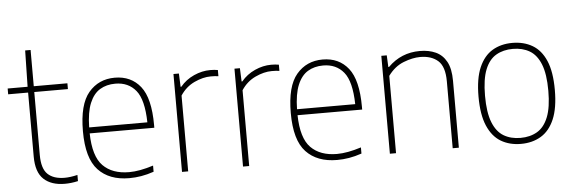

<svg xmlns="http://www.w3.org/2000/svg" viewBox="-48 -893 3149 1055"><g transform="rotate(-5 1526.0 -365.5)"><path d="M271 9Q197 9 155.2 -29.8Q113.5 -68.5 113.5 -155V-508H3.5V-540H113.5L117.5 -740H147.5V-540H333V-508H147.5V-161Q147.5 -85.5 179.8 -54.8Q212 -24 273 -24Q304 -24 344 -33.5V0.5Q307 9 271 9Z M627 9Q516.5 9 455.8 -55.8Q395 -120.5 395 -270Q395 -417.5 450.2 -482.8Q505.5 -548 594.5 -548Q684.5 -548 736 -483Q787.5 -418 787.5 -270V-255H431Q433.5 -128 485 -76Q536.5 -24 629 -24Q686 -24 762.5 -48.5V-14.5Q726 -2 692.8 3.5Q659.5 9 627 9ZM594.5 -515Q546 -515 510 -493.2Q474 -471.5 453.2 -421.8Q432.5 -372 431 -288H752Q749.5 -413.5 708 -464.2Q666.5 -515 594.5 -515Z M918 0V-540H948L951 -466.5H955Q985.5 -503.5 1030.5 -523.8Q1075.5 -544 1121 -544Q1144 -544 1163 -540.5V-506.5Q1152.5 -508 1142.8 -508.5Q1133 -509 1120.5 -509Q1078 -509 1030.2 -486.8Q982.5 -464.5 952 -418V0Z M1254.5 0V-540H1284.5L1287.5 -466.5H1291.5Q1322 -503.5 1367 -523.8Q1412 -544 1457.5 -544Q1480.5 -544 1499.5 -540.5V-506.5Q1489 -508 1479.2 -508.5Q1469.5 -509 1457 -509Q1414.5 -509 1366.8 -486.8Q1319 -464.5 1288.5 -418V0Z M1773.5 9Q1663 9 1602.2 -55.8Q1541.5 -120.5 1541.5 -270Q1541.5 -417.5 1596.8 -482.8Q1652 -548 1741 -548Q1831 -548 1882.5 -483Q1934 -418 1934 -270V-255H1577.5Q1580 -128 1631.5 -76Q1683 -24 1775.5 -24Q1832.5 -24 1909 -48.5V-14.5Q1872.5 -2 1839.2 3.5Q1806 9 1773.5 9ZM1741 -515Q1692.5 -515 1656.5 -493.2Q1620.5 -471.5 1599.8 -421.8Q1579 -372 1577.5 -288H1898.5Q1896 -413.5 1854.5 -464.2Q1813 -515 1741 -515Z M2064.5 0V-540H2094.5L2097.5 -475.5H2101.5Q2174 -548 2277.5 -548Q2327 -548 2364.8 -530.8Q2402.5 -513.5 2423.8 -474.5Q2445 -435.5 2445 -369V0H2411V-369Q2411 -450.5 2374.5 -482.8Q2338 -515 2276.5 -515Q2234.5 -515 2184.5 -495.5Q2134.5 -476 2098.5 -426.5V0Z M2787.5 9Q2724.5 9 2677.2 -19Q2630 -47 2603.5 -108.5Q2577 -170 2577 -270Q2577 -369.5 2603.5 -430.5Q2630 -491.5 2677.2 -519.8Q2724.5 -548 2787.5 -548Q2850.5 -548 2898 -520.2Q2945.5 -492.5 2971.8 -431.5Q2998 -370.5 2998 -270Q2998 -171 2971.8 -109.5Q2945.5 -48 2898 -19.5Q2850.5 9 2787.5 9ZM2787.5 -24Q2840.5 -24 2879.8 -47Q2919 -70 2940.5 -123.8Q2962 -177.5 2962 -268.5Q2962 -361.5 2940.5 -415.2Q2919 -469 2879.8 -492Q2840.5 -515 2787.5 -515Q2734.5 -515 2695.2 -492.2Q2656 -469.5 2634.5 -416.2Q2613 -363 2613 -271.5Q2613 -179 2634.5 -124.8Q2656 -70.5 2695.2 -47.2Q2734.5 -24 2787.5 -24Z"/></g></svg>

Font: Encode Sans Th
Style: Regular
Weight: 100
Designer: Multiple Designers
Foundry: Impallari Type
Version: Version 3.002; ttfautohint (v1.8.3) -l 8 -r 50 -G 200 -x 14 